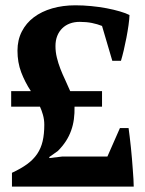

<svg xmlns="http://www.w3.org/2000/svg" viewBox="-20 -693 540 713"><path d="M21.5 -354.5H94.7Q72.3 -388.7 58.6 -425Q44.9 -461.4 44.9 -504.9Q44.9 -544.4 61 -575.9Q77.1 -607.4 105.7 -628.9Q134.3 -650.4 173.8 -661.9Q213.4 -673.3 259.8 -673.3Q288.6 -673.3 318.6 -670.4Q348.6 -667.5 375.7 -662.4Q402.8 -657.2 425.3 -650.6Q447.8 -644 460.9 -637.2Q460.4 -622.1 457.3 -599.6Q454.1 -577.1 449.5 -553Q444.8 -528.8 439.5 -506.1Q434.1 -483.4 429.2 -467.3H397L358.9 -596.7Q341.8 -603.5 321.3 -607.7Q300.8 -611.8 275.9 -611.8Q255.9 -611.8 239.5 -605.7Q223.1 -599.6 211.2 -587.9Q199.2 -576.2 192.6 -559.6Q186 -543 186 -522Q186 -500 191.2 -479Q196.3 -458 204.3 -437.3Q212.4 -416.5 222.2 -396Q231.9 -375.5 240.7 -354.5H358.9V-296.9H256.8Q257.3 -272.5 254.4 -250.5Q251.5 -228.5 244.1 -208Q236.8 -187.5 224.6 -168.7Q212.4 -149.9 194.8 -132.3L163.1 -109.9V-106L211.9 -111.8H378.9L425.3 -217.3H457.5Q459.5 -203.1 461.7 -184.6Q463.9 -166 466.1 -145.5Q468.3 -125 470 -104Q471.7 -83 473.1 -63.7Q474.6 -44.4 475.6 -27.8Q476.6 -11.2 476.6 0H24.4V-51.3Q58.1 -66.9 81.1 -83.7Q104 -100.6 118.2 -121.6Q132.3 -142.6 138.4 -168.9Q144.5 -195.3 144.5 -230Q144.5 -249 139.4 -266.8Q134.3 -284.7 128.4 -296.9H21.5Z"/></svg>

Font: PT Astra Serif
Style: Bold
Weight: 700
Designer: A.Korolkova, I. Chaeva
Foundry: ParaType Ltd
Version: Version 1.002